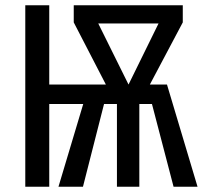

<svg xmlns="http://www.w3.org/2000/svg" viewBox="-20 -709 775 729"><path d="M614 -388 730 0H639L557 -314H509V0H424V-314H375L295 0H202L296 -314H167V0H76V-689H167V-388H382L260 -624V-689H674V-624L549 -388ZM582 -620H353L468 -388Z"/></svg>

Font: Fira Sans Extra Condensed
Style: Regular
Weight: 400
Width: 1
Designer: Carrois Corporate & Edenspiekermann AG
Foundry: Carrois Corporate GbR & Edenspiekermann AG
Version: Version 4.203